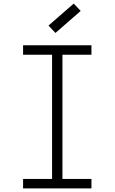

<svg xmlns="http://www.w3.org/2000/svg" viewBox="-20 -1053 640 1073"><path d="M271 0V-800H329V0ZM109 0V-53H491V0ZM109 -747V-800H491V-747ZM290 -869 251 -910 392 -1033 431 -992Z"/></svg>

Font: Victor Mono Thin ExtraLight
Style: Regular
Weight: 250
Monospace: yes
Version: Version 1.561;gftools[0.9.30]